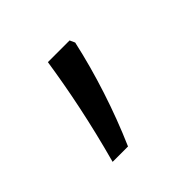

<svg xmlns="http://www.w3.org/2000/svg" viewBox="-77 -193 388 388"><g transform="rotate(-45 117.0 1.5)"><path d="M159 -116H97C86 -44 71 31 47 119H91C122 48 148 -32 164 -105Z"/></g></svg>

Font: Noto Sans Bengali Light
Style: Regular
Weight: 300
Designer: Jelle Bosma - Monotype Design Team
Foundry: Monotype Imaging Inc.
Version: Version 2.003